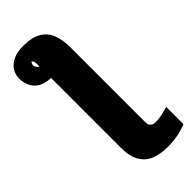

<svg xmlns="http://www.w3.org/2000/svg" viewBox="-324 -825 1118 1118"><g transform="rotate(-45 234.5 -266.0)"><path d="M140 -772Q213 -772 254.5 -747Q296 -722 313 -677Q330 -632 330 -572V49Q330 67 341.5 77.5Q353 88 371 88Q398 88 424 82.5Q450 77 479 68V210Q451 223 409 231.5Q367 240 320 240Q266 240 221.5 224Q177 208 150.5 166Q124 124 124 46V-525H135Q59 -525 24.5 -561.5Q-10 -598 -10 -654Q-10 -686 7 -713Q24 -740 57.5 -756Q91 -772 140 -772ZM110 -673Q108 -670 105 -664Q102 -658 102 -652Q102 -641 111 -629.5Q120 -618 137 -618H124V-642Q124 -657 119 -665Q114 -673 110 -673Z"/></g></svg>

Font: Noto Sans Display Black
Style: Regular
Weight: 900
Designer: Monotype Design Team
Foundry: Monotype Imaging Inc.
Version: Version 2.003